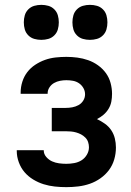

<svg xmlns="http://www.w3.org/2000/svg" viewBox="-20 -762 540 790"><path d="M253 8Q229 8 205.5 5.5Q182 3 159.5 -4Q137 -11 116.5 -23.5Q96 -36 81 -53.5Q66 -71 57.5 -94Q49 -117 49 -140V-144H160V-143Q160 -128 170.5 -116Q181 -104 194.5 -98Q208 -92 223 -90Q238 -88 253 -88Q269 -88 285.5 -91Q302 -94 315.5 -102.5Q329 -111 337.5 -125.5Q346 -140 346 -156Q346 -167 342.5 -177.5Q339 -188 331 -196Q323 -204 313.5 -209Q304 -214 293.5 -217Q283 -220 272 -221Q261 -222 250 -222H193V-318H250Q264 -318 277.5 -320.5Q291 -323 303 -329.5Q315 -336 322.5 -348Q330 -360 330 -374Q330 -388 323 -400Q316 -412 305 -419.5Q294 -427 280.5 -429.5Q267 -432 253 -432Q240 -432 227 -429.5Q214 -427 202.5 -420.5Q191 -414 183.5 -402.5Q176 -391 176 -378V-376H65V-382Q65 -404 72 -426Q79 -448 92.5 -465.5Q106 -483 125 -495.5Q144 -508 165 -515.5Q186 -523 208.5 -525.5Q231 -528 253 -528Q276 -528 298.5 -525Q321 -522 342.5 -514.5Q364 -507 383 -493.5Q402 -480 415.5 -461.5Q429 -443 435 -420.5Q441 -398 441 -376Q441 -359 438 -343.5Q435 -328 426.5 -314Q418 -300 405.5 -289.5Q393 -279 379 -272Q396 -264 411.5 -253Q427 -242 437.5 -226.5Q448 -211 452.5 -192.5Q457 -174 457 -155Q457 -130 450 -106Q443 -82 428.5 -62.5Q414 -43 393.5 -28.5Q373 -14 350 -6Q327 2 302.5 5Q278 8 253 8ZM350 -598Q335 -598 321 -602Q307 -606 296.5 -616.5Q286 -627 282 -641Q278 -655 278 -670Q278 -685 282 -699Q286 -713 296.5 -723.5Q307 -734 321 -738Q335 -742 350 -742Q365 -742 379 -738Q393 -734 403.5 -723.5Q414 -713 418 -699Q422 -685 422 -670Q422 -655 418 -641Q414 -627 403.5 -616.5Q393 -606 379 -602Q365 -598 350 -598ZM150 -598Q135 -598 121 -602Q107 -606 96.5 -616.5Q86 -627 82 -641Q78 -655 78 -670Q78 -685 82 -699Q86 -713 96.5 -723.5Q107 -734 121 -738Q135 -742 150 -742Q165 -742 179 -738Q193 -734 203.5 -723.5Q214 -713 218 -699Q222 -685 222 -670Q222 -655 218 -641Q214 -627 203.5 -616.5Q193 -606 179 -602Q165 -598 150 -598Z"/></svg>

Font: Iosevka Fixed
Style: Bold
Weight: 700
Monospace: yes
Designer: Belleve Invis
Foundry: Belleve Invis
Version: Version 32.3.0